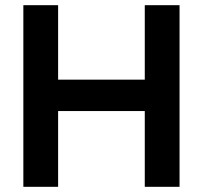

<svg xmlns="http://www.w3.org/2000/svg" viewBox="-20 -720 781 740"><path d="M70 0V-700H204V-413H538V-700H672V0H538V-292H204V0Z"/></svg>

Font: Rosa Sans SemiBold
Style: Regular
Weight: 600
Designer: Pentagram / MCKL
Foundry: Pentagram / MCKL
Version: Version 1.005;September 16, 2019;FontCreator 11.5.0.2425 64-